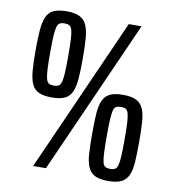

<svg xmlns="http://www.w3.org/2000/svg" viewBox="-80 -767 767 845"><g transform="rotate(10 304.0 -344.0)"><path d="M123 0 429 -688H486L180 0ZM151 -311Q114 -311 92.5 -321Q71 -331 61 -353.5Q51 -376 48 -412.5Q45 -449 45 -503Q45 -557 48 -593.5Q51 -630 61 -653Q71 -676 92.5 -686Q114 -696 151 -696Q187 -696 208.5 -685.5Q230 -675 240 -652.5Q250 -630 253 -593.5Q256 -557 256 -503Q256 -449 253 -412.5Q250 -376 240 -353.5Q230 -331 208.5 -321Q187 -311 151 -311ZM151 -364Q164 -364 172 -368.5Q180 -373 184 -387Q188 -401 189.5 -428.5Q191 -456 191 -503Q191 -550 189.5 -577.5Q188 -605 184 -619Q180 -633 172 -637.5Q164 -642 151 -642Q137 -642 129 -637.5Q121 -633 117 -619Q113 -605 111.5 -577.5Q110 -550 110 -503Q110 -456 111.5 -428.5Q113 -401 117 -387Q121 -373 129 -368.5Q137 -364 151 -364ZM459 8Q422 8 401 -2Q380 -12 369.5 -34.5Q359 -57 356.5 -94Q354 -131 354 -184Q354 -238 356.5 -275Q359 -312 369.5 -334.5Q380 -357 401 -367Q422 -377 459 -377Q495 -377 516.5 -367Q538 -357 548.5 -334Q559 -311 561.5 -274.5Q564 -238 564 -184Q564 -131 561.5 -94Q559 -57 548.5 -34.5Q538 -12 516.5 -2Q495 8 459 8ZM459 -46Q472 -46 480 -50.5Q488 -55 492 -68.5Q496 -82 497.5 -110Q499 -138 499 -184Q499 -231 497.5 -258.5Q496 -286 492 -300Q488 -314 480.5 -318.5Q473 -323 459 -323Q445 -323 437 -318.5Q429 -314 425.5 -300Q422 -286 420.5 -258.5Q419 -231 419 -184Q419 -138 420.5 -110Q422 -82 425.5 -68.5Q429 -55 437 -50.5Q445 -46 459 -46Z"/></g></svg>

Font: Saira ExtraCondensed SemiBold
Style: Regular
Weight: 600
Width: 2
Designer: Hector Gatti with collaboration of the Omnibus-Type team
Foundry: Omnibus-Type
Version: Version 1.101